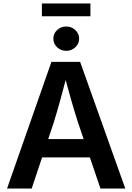

<svg xmlns="http://www.w3.org/2000/svg" viewBox="-20 -1083 760 1103"><path d="M20.5 0 275.4 -727.5H440.4L699.7 0H557.1L428.2 -378.9Q409.2 -438 388.4 -510.5Q367.7 -583 342.3 -677.2H371.6Q346.7 -582.5 326.7 -509.5Q306.6 -436.5 288.6 -378.9L162.1 0ZM169.4 -178.7V-284.2H550.3V-178.7ZM360.4 -791Q329.6 -791 308.1 -811.5Q286.6 -832 286.6 -860.8Q286.6 -890.1 308.1 -910.4Q329.6 -930.7 360.4 -930.7Q391.1 -930.7 412.8 -910.4Q434.6 -890.1 434.6 -860.8Q434.6 -832 412.8 -811.5Q391.1 -791 360.4 -791ZM499.5 -1063V-989.7H220.7V-1063Z"/></svg>

Font: Inter 18pt SemiBold
Style: Regular
Weight: 600
Designer: Rasmus Andersson
Foundry: rsms
Version: Version 4.001;git-66647c0bb